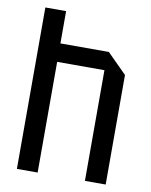

<svg xmlns="http://www.w3.org/2000/svg" viewBox="-80 -760 646 820"><g transform="rotate(10 242.5 -350.0)"><path d="M50 0V-700H140V-560H350L435 -475V0H345V-480H140V0Z"/></g></svg>

Font: Tektur SemiCondensed
Style: Regular
Weight: 400
Width: 4
Designer: Adam Jagosz
Foundry: Adam Jagosz
Version: Version 1.005;gftools[0.9.30]